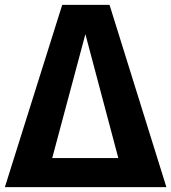

<svg xmlns="http://www.w3.org/2000/svg" viewBox="-30 -767 702 787"><path d="M419 -747H225L-10 0H652ZM320 -627 455 -119H184Z"/></svg>

Font: Glow Sans TC Normal
Style: Bold
Weight: 700
Designer: Ryoko NISHIZUKA (kana, bopomofo & ideographs); Paul D. Hunt (Latin, Greek & Cyrillic); Sandoll Communications, Soo-young
Version: Version 0.93